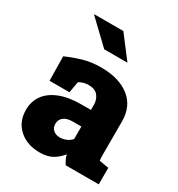

<svg xmlns="http://www.w3.org/2000/svg" viewBox="-182 -880 934 1008"><g transform="rotate(30 285.0 -376.0)"><path d="M208 10.3Q131.3 10.3 83 -33.2Q34.7 -76.7 34.7 -148.9Q34.7 -198.2 61.3 -236.3Q87.9 -274.4 141.4 -296.1Q194.8 -317.9 275.4 -317.9H330.6V-349.1Q330.6 -380.9 312.5 -403.1Q294.4 -425.3 255.4 -425.3Q238.8 -425.3 224.4 -421.1Q210 -417 198.2 -409.2L186.5 -341.8H65.9L63.5 -488.8Q108.4 -508.8 157.5 -523.4Q206.5 -538.1 267.1 -538.1Q375 -538.1 438.5 -488.5Q502 -439 502 -347.2V-152.3Q502 -141.1 502.2 -130.4Q502.4 -119.6 504.4 -109.9L561.5 -100.1V0H361.3Q355 -8.8 347.7 -23.4Q340.3 -38.1 337.4 -52.7Q313.5 -22.9 283.7 -6.3Q253.9 10.3 208 10.3ZM260.7 -110.8Q279.3 -110.8 298.1 -118.4Q316.9 -126 330.6 -141.1V-217.3H277.3Q242.7 -217.3 223.9 -202.1Q205.1 -187 205.1 -162.1Q205.1 -138.2 220.7 -124.5Q236.3 -110.8 260.7 -110.8ZM372.6 -628.4H369.1H231.9L95.2 -758.8L96.2 -761.7H271Z"/></g></svg>

Font: Roboto Slab LO Black
Style: Regular
Weight: 900
Designer: Google
Version: Version 2.000